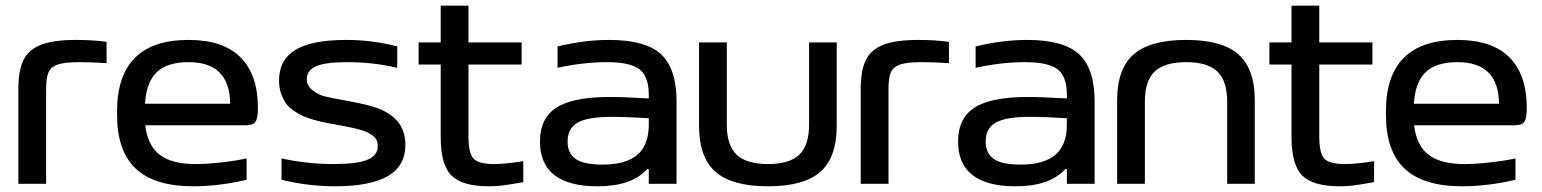

<svg xmlns="http://www.w3.org/2000/svg" viewBox="-20 -650 5454 679"><path d="M259.8 -430.2Q208.5 -430.2 184.3 -421.9Q160.2 -413.6 151.6 -394.3Q143.1 -375 143.1 -334V0H44.9V-334Q44.9 -400.9 63 -437.7Q81.1 -474.6 125 -491.7Q168.9 -508.8 249 -508.8Q307.6 -508.8 356.9 -502V-426.8Q298.8 -430.2 259.8 -430.2Z M892.1 -268.1Q892.1 -232.4 883.8 -219.7Q875.5 -207 849.1 -207H493.7Q502 -135.3 544.9 -102.5Q587.9 -69.8 671.9 -69.8Q710.4 -69.8 762.9 -75.7Q815.4 -81.5 852.1 -89.8V-14.2Q753.4 8.8 664.1 8.8Q526.4 8.8 460.2 -53.5Q394 -115.7 394 -244.1V-255.9Q394 -508.8 647 -508.8Q769.5 -508.8 830.8 -447Q892.1 -385.3 892.1 -268.1ZM492.7 -283.2H793.9Q792.5 -430.2 647 -430.2Q571.8 -430.2 534.7 -395Q497.6 -359.9 492.7 -283.2Z M1180.7 -207Q1175.3 -208 1165 -210Q1140.1 -214.4 1126.7 -217Q1113.3 -219.7 1089.1 -226.6Q1064.9 -233.4 1050.8 -240Q1036.6 -246.6 1018.6 -258.8Q1000.5 -271 990.7 -285.2Q981 -299.3 973.9 -319.8Q966.8 -340.3 966.8 -365.2Q966.8 -438.5 1024.9 -473.6Q1083 -508.8 1203.6 -508.8Q1296.9 -508.8 1384.8 -485.8V-410.2Q1300.8 -430.2 1207.5 -430.2Q1129.9 -430.2 1097.4 -415.5Q1064.9 -400.9 1064.9 -370.1Q1064.9 -346.2 1085.7 -330.6Q1106.4 -314.9 1125.7 -309.8Q1145 -304.7 1186.5 -297.4Q1191.4 -296.4 1193.8 -295.9Q1279.8 -280.8 1314.9 -267.6Q1401.9 -234.9 1412.1 -160.2Q1413.6 -149.4 1413.6 -138.2Q1413.6 -63 1351.3 -27.1Q1289.1 8.8 1165.5 8.8Q1069.8 8.8 975.6 -14.2V-89.8Q1065.4 -69.8 1160.6 -69.8Q1242.7 -69.8 1279.3 -85Q1315.9 -100.1 1315.9 -132.8Q1315.9 -144.5 1312 -153.8Q1308.1 -163.1 1298.3 -170.2Q1288.6 -177.2 1279.1 -182.1Q1269.5 -187 1251.2 -191.9Q1232.9 -196.8 1219.2 -199.5Q1205.6 -202.1 1180.7 -207Z M1727.5 -69.8Q1767.6 -69.8 1830.6 -80.1V-5.9Q1822.3 -4.4 1806.4 -1.7Q1790.5 1 1784.2 2Q1777.8 2.9 1766.1 4.6Q1754.4 6.3 1746.8 7.1Q1739.3 7.8 1729.5 8.3Q1719.7 8.8 1709.5 8.8Q1614.7 8.8 1576.7 -29.1Q1538.6 -66.9 1538.6 -165V-421.9H1460.4V-500H1538.6V-629.9H1636.7V-500H1824.7V-421.9H1636.7V-168.9Q1636.7 -108.4 1654.5 -89.1Q1672.4 -69.8 1727.5 -69.8Z M2134.3 -508.8Q2262.7 -508.8 2317.6 -458.3Q2372.6 -407.7 2372.6 -290V0H2274.4V-51.8H2268.6Q2213.9 8.8 2093.3 8.8Q1889.6 8.8 1889.6 -149.9Q1889.6 -231.9 1948 -269.5Q2006.3 -307.1 2137.2 -307.1Q2185.1 -307.1 2274.4 -301.8V-314.9Q2274.4 -379.9 2241.5 -405Q2208.5 -430.2 2126.5 -430.2Q2043 -430.2 1951.7 -410.2V-485.8Q2047.4 -508.8 2134.3 -508.8ZM1987.3 -149.9Q1987.3 -106.9 2016.6 -87.4Q2045.9 -67.9 2110.4 -67.9Q2193.8 -67.9 2234.1 -102.8Q2274.4 -137.7 2274.4 -209V-231.9Q2194.8 -236.8 2142.6 -236.8Q2059.6 -236.8 2023.4 -216.6Q1987.3 -196.3 1987.3 -149.9Z M2452.1 -205.1V-500H2550.3V-209Q2550.3 -136.2 2585 -103Q2619.6 -69.8 2696.3 -69.8Q2772 -69.8 2806.6 -103Q2841.3 -136.2 2841.3 -209V-500H2939V-205.1Q2939 -93.3 2881.1 -42.2Q2823.2 8.8 2696.3 8.8Q2568.8 8.8 2510.5 -42.2Q2452.1 -93.3 2452.1 -205.1Z M3238.8 -430.2Q3187.5 -430.2 3163.3 -421.9Q3139.2 -413.6 3130.6 -394.3Q3122.1 -375 3122.1 -334V0H3023.9V-334Q3023.9 -400.9 3042 -437.7Q3060.1 -474.6 3104 -491.7Q3147.9 -508.8 3228 -508.8Q3286.6 -508.8 3335.9 -502V-426.8Q3277.8 -430.2 3238.8 -430.2Z M3612.8 -508.8Q3741.2 -508.8 3796.1 -458.3Q3851.1 -407.7 3851.1 -290V0H3752.9V-51.8H3747.1Q3692.4 8.8 3571.8 8.8Q3368.2 8.8 3368.2 -149.9Q3368.2 -231.9 3426.5 -269.5Q3484.9 -307.1 3615.7 -307.1Q3663.6 -307.1 3752.9 -301.8V-314.9Q3752.9 -379.9 3720 -405Q3687 -430.2 3605 -430.2Q3521.5 -430.2 3430.2 -410.2V-485.8Q3525.9 -508.8 3612.8 -508.8ZM3465.8 -149.9Q3465.8 -106.9 3495.1 -87.4Q3524.4 -67.9 3588.9 -67.9Q3672.4 -67.9 3712.6 -102.8Q3752.9 -137.7 3752.9 -209V-231.9Q3673.3 -236.8 3621.1 -236.8Q3538.1 -236.8 3502 -216.6Q3465.8 -196.3 3465.8 -149.9Z M3930.7 -294.9Q3930.7 -406.7 3989 -457.8Q4047.4 -508.8 4174.8 -508.8Q4301.8 -508.8 4359.6 -457.8Q4417.5 -406.7 4417.5 -294.9V0H4319.8V-291Q4319.8 -363.8 4285.2 -397Q4250.5 -430.2 4174.8 -430.2Q4098.1 -430.2 4063.5 -397Q4028.8 -363.8 4028.8 -291V0H3930.7Z M4736.3 -69.8Q4776.4 -69.8 4839.4 -80.1V-5.9Q4831.1 -4.4 4815.2 -1.7Q4799.3 1 4793 2Q4786.6 2.9 4774.9 4.6Q4763.2 6.3 4755.6 7.1Q4748 7.8 4738.3 8.3Q4728.5 8.8 4718.3 8.8Q4623.5 8.8 4585.4 -29.1Q4547.4 -66.9 4547.4 -165V-421.9H4469.2V-500H4547.4V-629.9H4645.5V-500H4833.5V-421.9H4645.5V-168.9Q4645.5 -108.4 4663.3 -89.1Q4681.2 -69.8 4736.3 -69.8Z M5379.4 -268.1Q5379.4 -232.4 5371.1 -219.7Q5362.8 -207 5336.4 -207H4981Q4989.3 -135.3 5032.2 -102.5Q5075.2 -69.8 5159.2 -69.8Q5197.8 -69.8 5250.2 -75.7Q5302.7 -81.5 5339.4 -89.8V-14.2Q5240.7 8.8 5151.4 8.8Q5013.7 8.8 4947.5 -53.5Q4881.3 -115.7 4881.3 -244.1V-255.9Q4881.3 -508.8 5134.3 -508.8Q5256.8 -508.8 5318.1 -447Q5379.4 -385.3 5379.4 -268.1ZM4980 -283.2H5281.2Q5279.8 -430.2 5134.3 -430.2Q5059.1 -430.2 5022 -395Q4984.9 -359.9 4980 -283.2Z"/></svg>

Font: LT Wave
Style: Regular
Weight: 400
Designer: Daniel Lyons
Version: Version 2.5 (Glyphs App)